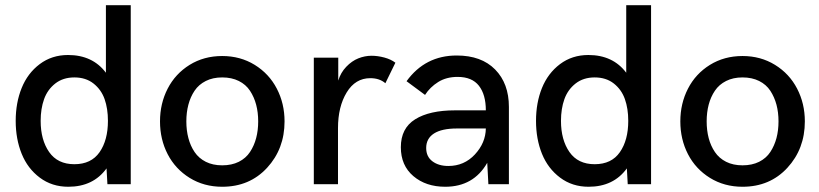

<svg xmlns="http://www.w3.org/2000/svg" viewBox="-20 -710 3158 740"><path d="M388.2 -689.9H483.9V0H394L390.6 -61Q339.4 9.8 243.2 9.8Q180.2 9.8 133.3 -25.4Q86.4 -60.5 63.5 -117.4Q40.5 -174.3 40.5 -244.1Q40.5 -314 63.5 -370.8Q86.4 -427.7 133.1 -462.9Q179.7 -498 242.2 -498Q336.9 -498 388.2 -429.7ZM266.6 -77.1Q331.5 -77.1 363.8 -123.5Q396 -169.9 396 -244.1Q396 -291.5 383.1 -328.1Q370.1 -364.7 340.3 -388.2Q310.5 -411.6 266.6 -411.6Q223.1 -411.6 193.1 -388.2Q163.1 -364.7 149.9 -327.9Q136.7 -291 136.7 -244.1Q136.7 -170.9 169.4 -124Q202.1 -77.1 266.6 -77.1Z M836.4 9.8Q766.1 9.8 710.9 -24.4Q655.8 -58.6 626.2 -115.7Q596.7 -172.9 596.7 -242.2Q596.7 -311 626.2 -368.4Q655.8 -425.8 710.9 -460Q766.1 -494.1 836.4 -494.1Q906.2 -494.1 961.7 -460Q1017.1 -425.8 1046.9 -368.4Q1076.7 -311 1076.7 -242.2Q1076.7 -136.2 1009.3 -63.2Q941.9 9.8 836.4 9.8ZM836.4 -72.8Q873 -72.8 900.4 -86.4Q927.7 -100.1 943.6 -124.3Q959.5 -148.4 967.3 -178Q975.1 -207.5 975.1 -242.2Q975.1 -276.9 967.3 -306.4Q959.5 -335.9 943.6 -360.1Q927.7 -384.3 900.4 -397.9Q873 -411.6 836.4 -411.6Q800.3 -411.6 773.2 -397.9Q746.1 -384.3 730 -360.4Q713.9 -336.4 706.1 -306.6Q698.2 -276.9 698.2 -242.2Q698.2 -207.5 706.1 -177.7Q713.9 -147.9 730 -124Q746.1 -100.1 773.2 -86.4Q800.3 -72.8 836.4 -72.8Z M1189.5 0V-487.8H1283.7V-399.4Q1293 -430.2 1314.5 -452.6Q1335.9 -475.1 1361.1 -485.1Q1386.2 -495.1 1412.1 -495.1Q1435.5 -495.1 1461.2 -488.3Q1486.8 -481.4 1503.9 -468.3L1465.3 -389.2Q1442.9 -408.7 1407.2 -408.7Q1349.6 -408.7 1316.2 -353.8Q1282.7 -298.8 1282.7 -216.3V0Z M1695.8 9.8Q1621.6 9.8 1573.2 -31.2Q1524.9 -72.3 1524.9 -142.6Q1524.9 -215.8 1580.1 -250.2Q1635.3 -284.7 1733.4 -284.7H1852.5Q1852.5 -345.2 1825.9 -379.4Q1799.3 -413.6 1743.7 -413.6Q1700.2 -413.6 1668.7 -393.8Q1637.2 -374 1618.2 -344.2L1546.9 -397Q1618.7 -496.1 1740.2 -496.1Q1835.4 -496.1 1888.4 -442.1Q1941.4 -388.2 1941.4 -297.9V0H1862.3L1857.9 -82.5Q1805.2 9.8 1695.8 9.8ZM1708 -70.3Q1769 -70.3 1810.3 -114.7Q1851.6 -159.2 1852.5 -214.8H1740.7Q1683.1 -214.8 1652.8 -195.6Q1622.6 -176.3 1622.6 -139.6Q1622.6 -106.4 1646.5 -88.4Q1670.4 -70.3 1708 -70.3Z M2393.6 -689.9H2489.3V0H2399.4L2396 -61Q2344.7 9.8 2248.5 9.8Q2185.5 9.8 2138.7 -25.4Q2091.8 -60.5 2068.8 -117.4Q2045.9 -174.3 2045.9 -244.1Q2045.9 -314 2068.8 -370.8Q2091.8 -427.7 2138.4 -462.9Q2185.1 -498 2247.6 -498Q2342.3 -498 2393.6 -429.7ZM2272 -77.1Q2336.9 -77.1 2369.1 -123.5Q2401.4 -169.9 2401.4 -244.1Q2401.4 -291.5 2388.4 -328.1Q2375.5 -364.7 2345.7 -388.2Q2315.9 -411.6 2272 -411.6Q2228.5 -411.6 2198.5 -388.2Q2168.5 -364.7 2155.3 -327.9Q2142.1 -291 2142.1 -244.1Q2142.1 -170.9 2174.8 -124Q2207.5 -77.1 2272 -77.1Z M2841.8 9.8Q2771.5 9.8 2716.3 -24.4Q2661.1 -58.6 2631.6 -115.7Q2602.1 -172.9 2602.1 -242.2Q2602.1 -311 2631.6 -368.4Q2661.1 -425.8 2716.3 -460Q2771.5 -494.1 2841.8 -494.1Q2911.6 -494.1 2967 -460Q3022.5 -425.8 3052.2 -368.4Q3082 -311 3082 -242.2Q3082 -136.2 3014.6 -63.2Q2947.3 9.8 2841.8 9.8ZM2841.8 -72.8Q2878.4 -72.8 2905.8 -86.4Q2933.1 -100.1 2949 -124.3Q2964.8 -148.4 2972.7 -178Q2980.5 -207.5 2980.5 -242.2Q2980.5 -276.9 2972.7 -306.4Q2964.8 -335.9 2949 -360.1Q2933.1 -384.3 2905.8 -397.9Q2878.4 -411.6 2841.8 -411.6Q2805.7 -411.6 2778.6 -397.9Q2751.5 -384.3 2735.4 -360.4Q2719.2 -336.4 2711.4 -306.6Q2703.6 -276.9 2703.6 -242.2Q2703.6 -207.5 2711.4 -177.7Q2719.2 -147.9 2735.4 -124Q2751.5 -100.1 2778.6 -86.4Q2805.7 -72.8 2841.8 -72.8Z"/></svg>

Font: HK Grotesk Medium
Style: Regular
Weight: 500
Designer: Alfredo Marco Pradil and Stefan Peev
Foundry: Hanken Design Co.
Version: Version 1.045;PS 001.045;hotconv 1.0.88;makeotf.lib2.5.64775